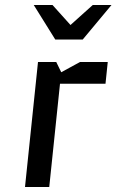

<svg xmlns="http://www.w3.org/2000/svg" viewBox="-20 -748 466 768"><path d="M402 -413H220L177 0H80L132 -500H205L225 -459L300 -500H411ZM311 -590H201L115 -728H190L262 -648L351 -728H426Z"/></svg>

Font: Quantico
Style: Italic
Weight: 400
Italic angle: -12°
Designer: Matt Desmond
Foundry: MADtype
Version: Version 2.002